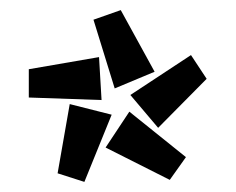

<svg xmlns="http://www.w3.org/2000/svg" viewBox="-20 -759 467 380"><path d="M37 -566V-622L176 -646L181 -561ZM94 -416 118 -553 201 -532 147 -399ZM165 -720 219 -739 286 -617 207 -584ZM189 -467 236 -538 348 -448 316 -403ZM238 -571 358 -650 389 -603 293 -506Z"/></svg>

Font: Mina
Style: Bold
Weight: 700
Version: Version 1.000